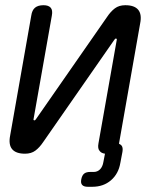

<svg xmlns="http://www.w3.org/2000/svg" viewBox="-20 -580 640 737"><path d="M19 -60 100 -520Q103 -541 114.5 -550.5Q126 -560 147 -560Q166 -560 174.5 -550.5Q183 -541 179 -520L109 -124Q108 -121 109 -119.5Q110 -118 112 -118Q114 -118 115.5 -119.5Q117 -121 119 -124L391 -515Q405 -536 421 -548Q437 -560 461 -560Q496 -560 510.5 -542.5Q525 -525 518 -490L437 -30V-28Q442 -26 446 -22Q453 -14 450 3L442 45Q435 87 406 112Q377 137 334 137H317Q302 137 295.5 130Q289 123 292 108Q295 93 303 86.5Q311 80 326 80H340Q354 80 364 70Q374 60 377 41L383 10Q369 8 363 0Q354 -9 358 -30L428 -426Q429 -429 428 -430.5Q427 -432 425 -432Q423 -432 421.5 -430.5Q420 -429 418 -426L146 -35Q132 -14 116 -2Q100 10 76 10Q41 10 26.5 -7.5Q12 -25 19 -60Z"/></svg>

Font: Maple Mono NL Light
Style: Italic
Weight: 300
Italic angle: -10°
Monospace: yes
Designer: subframe7536
Version: Version 7.000